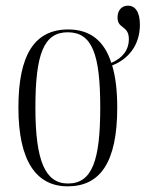

<svg xmlns="http://www.w3.org/2000/svg" viewBox="-20 -648 514 678"><path d="M219 10C334 10 394 -75 394 -268C394 -328 388 -378 376 -417C433 -439 474 -488 474 -561C474 -608 456 -628 432 -628C411 -628 395 -613 395 -586C395 -545 435 -559 435 -510C435 -470 411 -442 373 -426C348 -505 297 -544 221 -544C101 -544 45 -453 45 -268C45 -78 109 10 219 10ZM220 0C140 0 105 -79 105 -268C105 -458 135 -534 219 -534C305 -534 334 -458 334 -268C334 -80 305 0 220 0Z"/></svg>

Font: Noto Serif Display ExtraCondensed Light
Style: Regular
Weight: 300
Width: 2
Designer: Monotype Design Team
Foundry: Monotype Imaging Inc.
Version: Version 2.009